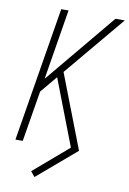

<svg xmlns="http://www.w3.org/2000/svg" viewBox="-99 -795 698 1035"><g transform="rotate(10 250.0 -277.0)"><path d="M165 181 142 153 331 -9 192 -370 115 -278 69 0H29L150 -735H190L127 -350L447 -735H498L221 -404L377 0Z"/></g></svg>

Font: Iosevka Extralight Oblique
Style: Regular
Weight: 200
Italic angle: -9°
Monospace: yes
Designer: Belleve Invis
Foundry: Belleve Invis
Version: Version 32.5.0; ttfautohint (v1.8.4)